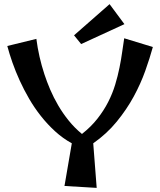

<svg xmlns="http://www.w3.org/2000/svg" viewBox="-20 -892 769 923"><path d="M714.8 -666Q700.2 -612.8 678.2 -551Q656.2 -489.3 622.6 -427.5Q588.9 -365.7 541.3 -307.4Q493.7 -249 428.2 -203.1L444.8 11.2L290 2L325.2 -203.1Q281.7 -227.1 244.9 -260.7Q208 -294.4 176.8 -334Q145.5 -373.5 120.1 -417.2Q94.7 -460.9 74.7 -504.9Q54.7 -548.8 39.8 -591.3Q24.9 -633.8 15.1 -670.9L154.8 -705.1Q166 -618.7 193.4 -535.2Q205.1 -499.5 221.4 -461.2Q237.8 -422.9 259.8 -385.3Q281.7 -347.7 310.1 -312.5Q338.4 -277.3 374 -248Q417.5 -282.2 448.2 -321.3Q479 -360.4 500 -401.6Q521 -442.9 533.7 -484.9Q546.4 -526.9 554.4 -566.7Q562.5 -606.4 567.4 -642.3Q572.3 -678.2 577.1 -708ZM578.1 -775.9 370.1 -680.2 335.9 -722.2 506.8 -872.1Z"/></svg>

Font: Original Surfer
Style: Regular
Weight: 400
Designer: Astigmatic (AOETI)
Foundry: Astigmatic (AOETI)
Version: Version 1.001